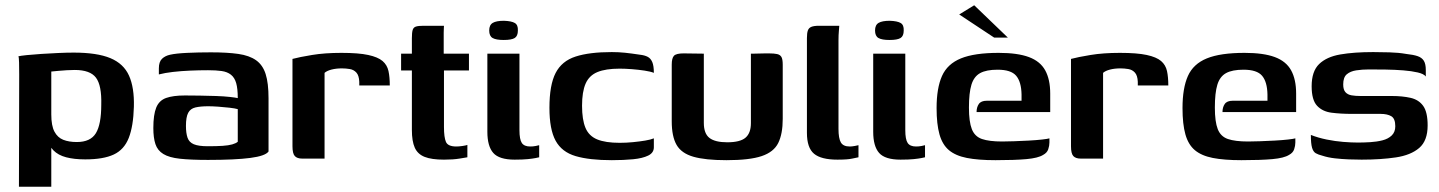

<svg xmlns="http://www.w3.org/2000/svg" viewBox="-20 -603 5470 730"><path d="M52 107 53 -320Q53 -345 52.5 -365Q52 -385 50 -389Q58 -391 82 -393.5Q106 -396 137.5 -398Q169 -400 201.5 -401.5Q234 -403 260 -403Q349 -403 399.5 -382Q450 -361 470.5 -315.5Q491 -270 489 -197Q487 -123 469.5 -78.5Q452 -34 412.5 -15.5Q373 3 304 3Q262 3 231.5 -5Q201 -13 183 -31.5Q165 -50 157 -79L175 -89V107ZM272 -63Q324 -63 344.5 -96.5Q365 -130 365 -205Q367 -278 345 -307.5Q323 -337 264 -337Q251 -337 234 -336Q217 -335 201 -333.5Q185 -332 175 -331V-168Q175 -125 187 -102.5Q199 -80 220.5 -71.5Q242 -63 272 -63Z M771 5Q705 5 664 0.5Q623 -4 601 -17.5Q579 -31 571 -55Q563 -79 563 -116Q563 -167 574 -194Q585 -221 611.5 -230.5Q638 -240 683 -240Q708 -240 739.5 -239.5Q771 -239 801 -238Q831 -237 853.5 -234.5Q876 -232 884 -230Q884 -266 878 -287Q872 -308 858 -319Q844 -330 822.5 -333Q801 -336 771 -336Q737 -336 702.5 -334.5Q668 -333 637.5 -329.5Q607 -326 584 -320V-343Q584 -368 596 -379.5Q608 -391 627 -395Q649 -400 691.5 -402Q734 -404 782 -404Q844 -404 886 -398Q928 -392 953.5 -374Q979 -356 990 -321.5Q1001 -287 1001 -229V-27Q989 -10 931.5 -2.5Q874 5 771 5ZM770 -47Q804 -47 826.5 -48.5Q849 -50 863 -54Q877 -58 884 -64V-188Q874 -191 852.5 -193.5Q831 -196 809 -197.5Q787 -199 772 -199Q742 -199 723 -194.5Q704 -190 695.5 -174Q687 -158 687 -124Q687 -97 693 -79.5Q699 -62 717 -54.5Q735 -47 770 -47Z M1214 0H1129Q1110 0 1101 -9.5Q1092 -19 1092 -47V-379Q1118 -386 1166.5 -394Q1215 -402 1278 -402Q1343 -402 1380 -394Q1417 -386 1434.5 -371Q1452 -356 1457 -333Q1462 -310 1462 -278H1346V-292Q1345 -316 1335 -327Q1325 -338 1310 -340.5Q1295 -343 1280 -343Q1258 -343 1240.5 -338.5Q1223 -334 1214 -326Z M1668 4Q1621 4 1594.5 -6.5Q1568 -17 1557 -41.5Q1546 -66 1546 -109V-335H1505V-399H1546V-458Q1546 -479 1549 -489Q1552 -499 1561.5 -502Q1571 -505 1590 -505H1668Q1668 -502 1667.5 -495.5Q1667 -489 1667 -479V-399H1763V-335H1668V-120Q1668 -81 1675.5 -63.5Q1683 -46 1715 -46Q1725 -46 1738.5 -48Q1752 -50 1757 -52V-5Q1751 -4 1727 0Q1703 4 1668 4Z M1937 4Q1878 4 1855.5 -21.5Q1833 -47 1833 -102V-399H1955V-108Q1955 -73 1964 -59.5Q1973 -46 1996 -46Q2007 -46 2017 -48Q2027 -50 2030 -51V-5Q2026 -4 2016 -2Q2006 0 1987 2Q1968 4 1937 4ZM1895 -451Q1866 -451 1853 -458.5Q1840 -466 1840 -487Q1840 -508 1853.5 -516Q1867 -524 1896 -524Q1925 -523 1937.5 -515.5Q1950 -508 1949 -487Q1949 -466 1937 -458.5Q1925 -451 1895 -451Z M2306 6Q2221 6 2168.5 -9.5Q2116 -25 2092.5 -68Q2069 -111 2069 -193Q2069 -280 2092.5 -325.5Q2116 -371 2168.5 -388Q2221 -405 2306 -405Q2332 -405 2356 -402.5Q2380 -400 2413 -395Q2431 -393 2442.5 -387Q2454 -381 2460 -367Q2466 -353 2466 -326Q2454 -331 2431 -334.5Q2408 -338 2382.5 -340Q2357 -342 2336 -342Q2283 -342 2251.5 -329Q2220 -316 2206.5 -285Q2193 -254 2193 -201Q2193 -148 2206 -117Q2219 -86 2250.5 -73Q2282 -60 2336 -60Q2361 -60 2386.5 -62.5Q2412 -65 2433 -68.5Q2454 -72 2466 -77V-43Q2466 -22 2444.5 -11.5Q2423 -1 2387 2.5Q2351 6 2306 6Z M2656 -399V-136Q2656 -95 2677.5 -78.5Q2699 -62 2745 -62Q2794 -62 2814.5 -79.5Q2835 -97 2835 -135V-399Q2836 -399 2845.5 -399Q2855 -399 2867.5 -399.5Q2880 -400 2890.5 -400Q2901 -400 2904 -400Q2923 -400 2934.5 -397.5Q2946 -395 2951 -386.5Q2956 -378 2956 -357V-151Q2956 -94 2939 -59.5Q2922 -25 2876 -9.5Q2830 6 2742 6Q2662 6 2616.5 -7Q2571 -20 2552.5 -52Q2534 -84 2534 -142V-357Q2534 -382 2542.5 -391Q2551 -400 2579 -400Q2598 -400 2617 -399.5Q2636 -399 2656 -399Z M3164 4Q3102 4 3075 -18.5Q3048 -41 3048 -98V-458Q3048 -477 3051.5 -487Q3055 -497 3065 -501Q3075 -505 3094 -505H3171Q3171 -502 3169.5 -486Q3168 -470 3168 -449V-113Q3168 -77 3177 -61.5Q3186 -46 3211 -46Q3219 -46 3230 -48Q3241 -50 3244 -51V-5Q3237 -4 3220 0Q3203 4 3164 4Z M3404 4Q3345 4 3322.5 -21.5Q3300 -47 3300 -102V-399H3422V-108Q3422 -73 3431 -59.5Q3440 -46 3463 -46Q3474 -46 3484 -48Q3494 -50 3497 -51V-5Q3493 -4 3483 -2Q3473 0 3454 2Q3435 4 3404 4ZM3362 -451Q3333 -451 3320 -458.5Q3307 -466 3307 -487Q3307 -508 3320.5 -516Q3334 -524 3363 -524Q3392 -523 3404.5 -515.5Q3417 -508 3416 -487Q3416 -466 3404 -458.5Q3392 -451 3362 -451Z M3765 6Q3699 6 3656 -2.5Q3613 -11 3588 -32Q3563 -53 3552 -92Q3541 -131 3541 -192Q3541 -268 3561.5 -314Q3582 -360 3633.5 -381Q3685 -402 3777 -402Q3849 -402 3892 -386Q3935 -370 3954 -335.5Q3973 -301 3973 -247V-177H3693Q3693 -195 3701.5 -207.5Q3710 -220 3732 -220H3864V-244Q3863 -292 3843.5 -315Q3824 -338 3773 -338Q3730 -338 3706.5 -325Q3683 -312 3673.5 -281Q3664 -250 3664 -194Q3664 -140 3675 -112Q3686 -84 3713.5 -74.5Q3741 -65 3790 -65Q3808 -65 3835.5 -66Q3863 -67 3891.5 -68.5Q3920 -70 3942 -72.5Q3964 -75 3970 -77V-61Q3970 -49 3965.5 -35.5Q3961 -22 3946 -14Q3927 -2 3882.5 2Q3838 6 3765 6ZM3760 -460 3627 -548 3684 -583 3812 -460Z M4174 0H4089Q4070 0 4061 -9.5Q4052 -19 4052 -47V-379Q4078 -386 4126.5 -394Q4175 -402 4238 -402Q4303 -402 4340 -394Q4377 -386 4394.5 -371Q4412 -356 4417 -333Q4422 -310 4422 -278H4306V-292Q4305 -316 4295 -327Q4285 -338 4270 -340.5Q4255 -343 4240 -343Q4218 -343 4200.5 -338.5Q4183 -334 4174 -326Z M4700 6Q4634 6 4591 -2.5Q4548 -11 4523 -32Q4498 -53 4487 -92Q4476 -131 4476 -192Q4476 -268 4496.5 -314Q4517 -360 4568.5 -381Q4620 -402 4712 -402Q4784 -402 4827 -386Q4870 -370 4889 -335.5Q4908 -301 4908 -247V-177H4628Q4628 -195 4636.5 -207.5Q4645 -220 4667 -220H4799V-244Q4798 -292 4778.5 -315Q4759 -338 4708 -338Q4665 -338 4641.5 -325Q4618 -312 4608.5 -281Q4599 -250 4599 -194Q4599 -140 4610 -112Q4621 -84 4648.5 -74.5Q4676 -65 4725 -65Q4743 -65 4770.5 -66Q4798 -67 4826.5 -68.5Q4855 -70 4877 -72.5Q4899 -75 4905 -77V-61Q4905 -49 4900.5 -35.5Q4896 -22 4881 -14Q4862 -2 4817.5 2Q4773 6 4700 6Z M5157 4Q5135 4 5108.5 3Q5082 2 5055.5 -1Q5029 -4 5008 -11Q4992 -15 4982.5 -20.5Q4973 -26 4968.5 -41.5Q4964 -57 4964 -90Q4992 -79 5024 -72.5Q5056 -66 5087 -63.5Q5118 -61 5143 -61Q5165 -61 5190 -62.5Q5215 -64 5236.5 -69.5Q5258 -75 5271.5 -88Q5285 -101 5285 -123Q5285 -152 5270 -161Q5255 -170 5229 -170H5120Q5077 -170 5042.5 -174.5Q5008 -179 4987.5 -201Q4967 -223 4967 -275Q4967 -332 4995.5 -359.5Q5024 -387 5076 -396Q5128 -405 5201 -405Q5227 -405 5262.5 -404Q5298 -403 5326 -398Q5354 -395 5370 -389.5Q5386 -384 5393.5 -372Q5401 -360 5401 -337V-312Q5394 -322 5370.5 -327.5Q5347 -333 5315 -335.5Q5283 -338 5248.5 -338.5Q5214 -339 5185 -339Q5159 -339 5136.5 -335.5Q5114 -332 5100.5 -320.5Q5087 -309 5087 -282Q5087 -262 5095.5 -252.5Q5104 -243 5119 -240.5Q5134 -238 5153 -238H5272Q5312 -238 5343 -231Q5374 -224 5391 -200.5Q5408 -177 5408 -126Q5408 -68 5376 -40.5Q5344 -13 5287 -4.5Q5230 4 5157 4Z"/></svg>

Font: Genos Thin SemiBold
Style: Regular
Weight: 600
Version: Version 1.010